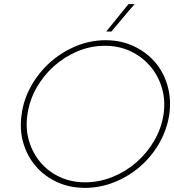

<svg xmlns="http://www.w3.org/2000/svg" viewBox="-20 -903 844 931"><path d="M85 -349Q95 -423 132.5 -488.5Q170 -554 225 -602.5Q280 -651 349 -679.5Q418 -708 492 -708Q566 -708 627.5 -679.5Q689 -651 731 -602.5Q773 -554 792 -488.5Q811 -423 801 -349Q790 -275 753 -210Q716 -145 660.5 -96.5Q605 -48 535.5 -20Q466 8 392 8Q318 8 257 -20Q196 -48 154 -96.5Q112 -145 93 -210Q74 -275 85 -349ZM113 -348Q103 -280 120.5 -220.5Q138 -161 176 -116Q214 -71 269.5 -45Q325 -19 393 -19Q461 -19 525.5 -45Q590 -71 641.5 -116Q693 -161 728 -221Q763 -281 773 -349Q783 -417 765 -477Q747 -537 708 -582.5Q669 -628 613 -654.5Q557 -681 488.5 -681Q420 -681 356.5 -654.5Q293 -628 242 -582.5Q191 -537 157 -477Q123 -417 113 -348ZM495 -750Q522 -783 549 -816.5Q576 -850 603 -883H633Q602 -848 576 -816.5Q550 -785 520 -750Z"/></svg>

Font: Josefin Slab Light
Style: Italic
Weight: 300
Italic angle: -12°
Designer: Santiago Orozco
Foundry: Typemade
Version: Version 2.000